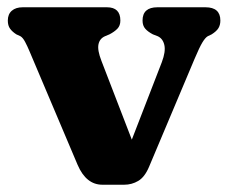

<svg xmlns="http://www.w3.org/2000/svg" viewBox="-20 -498 626 528"><path d="M321.5 10H261.5Q217 10 193.5 -44.5L60.5 -358.5Q55.5 -370.5 49.2 -382.5Q43 -394.5 36 -398.5L25 -403.5Q14 -410.5 7.8 -419Q1.5 -427.5 1.5 -441.5Q1.5 -459 12.5 -468.5Q23.5 -478 42.5 -478H274Q311 -478 311 -441.5Q311 -427.5 302.8 -419Q294.5 -410.5 281 -403.5L269 -398.5Q254 -392 250.8 -376Q247.5 -360 259 -330.5L342.5 -114L425 -327Q436 -356 432 -374Q428 -392 413.5 -398.5L400.5 -403.5Q387 -410.5 379.5 -419Q372 -427.5 372 -441.5Q372 -478 413 -478H545Q586 -478 586 -441.5Q586 -429.5 580.8 -420.8Q575.5 -412 562 -403.5L551.5 -398.5Q544.5 -394.5 536.5 -381.2Q528.5 -368 515 -336L390 -39.5Q378 -11 360.2 -0.5Q342.5 10 321.5 10Z"/></svg>

Font: Fraunces 9pt S100
Style: Bold
Weight: 700
Version: Version 1.000; ttfautohint (v1.8.3)